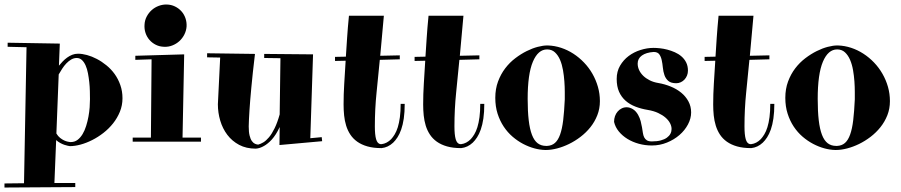

<svg xmlns="http://www.w3.org/2000/svg" viewBox="-35 -629 4008 854"><path d="M-15.1 187 71.8 186 83 -418.9 -1 -420.9V-439L231 -435.1L227.1 -336.9Q234.4 -345.7 243.4 -355.2Q252.4 -364.7 263.2 -372.6Q273.9 -380.4 286.1 -385.3Q298.3 -390.1 312 -390.1Q330.1 -390.1 351.8 -384.3Q373.5 -378.4 395.5 -366.9Q417.5 -355.5 438.2 -338.6Q459 -321.8 474.9 -299.8Q490.7 -277.8 500.2 -250.7Q509.8 -223.6 509.8 -191.9Q509.8 -160.2 498.3 -132.1Q486.8 -104 468 -80.3Q449.2 -56.6 425 -37.8Q400.9 -19 374.8 -5.9Q348.6 7.3 323 14.2Q297.4 21 275.9 21Q272.9 20.5 266.4 19.3Q259.8 18.1 251.2 15.1Q242.7 12.2 233.2 7.1Q223.6 2 214.8 -5.9L207 185.1H299.8V203.1L-15.1 205.1ZM279.8 2.9Q296.9 2.9 309.8 -6.8Q322.8 -16.6 332.3 -32.5Q341.8 -48.3 348.1 -68.6Q354.5 -88.9 358.4 -110.1Q362.3 -131.3 363.8 -151.6Q365.2 -171.9 365.2 -188Q365.2 -203.6 364.7 -223.4Q364.3 -243.2 362.1 -263.4Q359.9 -283.7 356.2 -303.2Q352.5 -322.8 345.9 -337.6Q339.4 -352.5 329.6 -361.8Q319.8 -371.1 306.2 -371.1Q293.5 -371.1 281.7 -364.3Q270 -357.4 260 -346.9Q250 -336.4 241.5 -323.2Q232.9 -310.1 226.1 -297.9L215.8 -35.2Q223.1 -22.9 232.4 -15.6Q241.7 -8.3 250.2 -4.4Q258.8 -0.5 265.9 1Q272.9 2.4 276.9 2.9Z M566.9 -380.9 784.2 -387.2 776.9 -17.1H858.9V1H555.2V-17.1H636.2L639.2 -365.2L566.9 -362.8ZM794.9 -511.2Q793.5 -492.2 784.9 -475.3Q776.4 -458.5 762.7 -446Q749 -433.6 731.4 -426.8Q713.9 -419.9 694.8 -420.9Q674.8 -421.4 658.2 -429.7Q641.6 -438 629.9 -451.4Q618.2 -464.8 612.3 -482.4Q606.4 -500 607.9 -520Q608.9 -539.1 617.7 -555.7Q626.5 -572.3 639.9 -584.2Q653.3 -596.2 670.9 -602.8Q688.5 -609.4 707 -608.9Q726.6 -608.4 743.2 -600.3Q759.8 -592.3 771.7 -579.1Q783.7 -565.9 789.8 -548.3Q795.9 -530.8 794.9 -511.2Z M1357.4 -387.2 1345.2 -14.2 1396 -19 1397.9 -1 1208 16.1 1209 -64Q1200.7 -45.9 1191.9 -32.2Q1183.1 -18.6 1174.1 -8.5Q1165 1.5 1156.2 8.5Q1147.5 15.6 1139.6 20Q1121.1 30.8 1103 32.2Q1060.5 32.2 1028.8 15.4Q997.1 -1.5 976.1 -29.3Q955.1 -57.1 944.6 -92.5Q934.1 -127.9 934.1 -165L944.3 -373L886.2 -374V-392.1L1099.1 -389.2Q1088.4 -299.8 1082.8 -238.5Q1077.1 -177.2 1074.7 -139.2Q1071.8 -94.2 1071.3 -66.9Q1071.3 -41.5 1075.2 -25.9Q1079.1 -10.3 1085.4 -1.5Q1091.8 7.3 1099.1 10.5Q1106.4 13.7 1113.3 14.2Q1123.5 11.7 1136 4.4Q1148.4 -2.9 1161.4 -18.3Q1174.3 -33.7 1186.5 -58.6Q1198.7 -83.5 1209 -120.1L1212.4 -370.1L1140.1 -371.1V-389.2Z M1455.1 -376 1503.4 -377Q1505.9 -414.6 1508.8 -459.2Q1511.7 -503.9 1517.1 -559.1H1672.4L1656.2 -380.9L1743.2 -382.8V-365.2L1654.3 -362.8Q1647.5 -290.5 1639.9 -217.3Q1632.3 -144 1632.3 -66.9Q1632.3 -29.3 1637.9 -9.8Q1643.6 9.8 1657.2 12.2H1662.1Q1686 9.3 1705.1 -10.3Q1712.9 -18.6 1720.7 -31.5Q1728.5 -44.4 1734.4 -63.2Q1740.2 -82 1743.7 -107.7Q1747.1 -133.3 1747.1 -167H1765.1Q1765.1 -129.9 1761 -101.8Q1756.8 -73.7 1749.5 -53Q1742.2 -32.2 1732.9 -18.1Q1723.6 -3.9 1713.9 5.4Q1690.9 26.9 1662.1 29.8Q1626 29.8 1599.4 22.2Q1572.8 14.6 1554 1.2Q1535.2 -12.2 1523.2 -30.5Q1511.2 -48.8 1504.6 -70.3Q1498 -91.8 1495.6 -115.7Q1493.2 -139.6 1493.2 -164.1Q1493.2 -209.5 1496.1 -256.3Q1499 -303.2 1502.4 -358.9L1455.1 -357.9Z M1809.1 -376 1857.4 -377Q1859.9 -414.6 1862.8 -459.2Q1865.7 -503.9 1871.1 -559.1H2026.4L2010.3 -380.9L2097.2 -382.8V-365.2L2008.3 -362.8Q2001.5 -290.5 1993.9 -217.3Q1986.3 -144 1986.3 -66.9Q1986.3 -29.3 1991.9 -9.8Q1997.6 9.8 2011.2 12.2H2016.1Q2040 9.3 2059.1 -10.3Q2066.9 -18.6 2074.7 -31.5Q2082.5 -44.4 2088.4 -63.2Q2094.2 -82 2097.7 -107.7Q2101.1 -133.3 2101.1 -167H2119.1Q2119.1 -129.9 2115 -101.8Q2110.8 -73.7 2103.5 -53Q2096.2 -32.2 2086.9 -18.1Q2077.6 -3.9 2067.9 5.4Q2044.9 26.9 2016.1 29.8Q1980 29.8 1953.4 22.2Q1926.8 14.6 1908 1.2Q1889.2 -12.2 1877.2 -30.5Q1865.2 -48.8 1858.6 -70.3Q1852.1 -91.8 1849.6 -115.7Q1847.2 -139.6 1847.2 -164.1Q1847.2 -209.5 1850.1 -256.3Q1853 -303.2 1856.4 -358.9L1809.1 -357.9Z M2633.3 -179.2Q2633.3 -145.5 2621.8 -116.5Q2610.4 -87.4 2591.1 -63.2Q2571.8 -39.1 2547.1 -20.3Q2522.5 -1.5 2495.8 11.5Q2469.2 24.4 2442.9 31.2Q2416.5 38.1 2394 38.1H2389.2Q2366.7 37.6 2341.6 30.8Q2316.4 23.9 2291.7 11Q2267.1 -2 2244.9 -21Q2222.7 -40 2205.6 -65.7Q2188.5 -91.3 2178.2 -123.3Q2168 -155.3 2168 -193.8Q2168 -233.4 2180.2 -266.4Q2192.4 -299.3 2212.2 -325.2Q2231.9 -351.1 2257.1 -370.1Q2282.2 -389.2 2307.9 -401.9Q2333.5 -414.6 2357.2 -420.7Q2380.9 -426.8 2398.4 -426.8H2402.3Q2432.1 -425.8 2460.9 -416.3Q2489.7 -406.7 2515.4 -390.1Q2541 -373.5 2562.7 -350.8Q2584.5 -328.1 2600.1 -300.8Q2615.7 -273.4 2624.5 -242.7Q2633.3 -211.9 2633.3 -179.2ZM2477.1 -187Q2477.1 -199.2 2477.1 -220.7Q2477.1 -242.2 2475.3 -266.8Q2473.6 -291.5 2469.2 -316.9Q2464.8 -342.3 2456.1 -362.8Q2447.3 -383.3 2433.3 -396.2Q2419.4 -409.2 2398.4 -409.2Q2358.4 -409.2 2335.2 -354.5Q2312 -299.8 2312 -189Q2312 -133.8 2316.7 -94.2Q2321.3 -54.7 2331.1 -29.3Q2340.8 -3.9 2356.4 8.1Q2372.1 20 2394 20H2398.4Q2419.4 19 2433.3 6.8Q2447.3 -5.4 2456.3 -30.5Q2465.3 -55.7 2470 -94.2Q2474.6 -132.8 2477.1 -187Z M2864.3 18.1Q2834.5 18.1 2806.6 10.5Q2778.8 2.9 2756.1 -11Q2733.4 -24.9 2717.5 -44.2Q2701.7 -63.5 2696.3 -86.9Q2696.3 -100.6 2700.4 -112.3Q2704.6 -124 2712.2 -132.8Q2719.7 -141.6 2730 -146.7Q2740.2 -151.9 2752 -151.9Q2766.1 -151.9 2779.8 -143.6Q2793.5 -135.3 2803.2 -118.2Q2811 -104 2814.7 -89.8Q2818.4 -75.7 2820.6 -62.5Q2822.8 -49.3 2824.5 -37.8Q2826.2 -26.4 2830.3 -18.1Q2834.5 -9.8 2842.3 -4.9Q2850.1 0 2864.3 0Q2887.2 0 2903.8 -4.4Q2920.4 -8.8 2931.2 -16.6Q2941.9 -24.4 2947 -34.2Q2952.1 -43.9 2952.1 -55.2Q2952.1 -67.9 2945.3 -81.1Q2938.5 -94.2 2925.3 -105.7Q2912.1 -117.2 2892.3 -126.5Q2872.6 -135.7 2846.2 -140.1Q2816.4 -145 2791.3 -154.8Q2766.1 -164.6 2747.6 -180.9Q2729 -197.3 2718.5 -220.9Q2708 -244.6 2708 -277.8Q2708 -311 2722.9 -336.7Q2737.8 -362.3 2761.2 -379.9Q2784.7 -397.5 2814 -406.7Q2843.3 -416 2872.1 -416Q2884.3 -416 2900.4 -414.3Q2916.5 -412.6 2933.3 -408.2Q2950.2 -403.8 2966.8 -396.5Q2983.4 -389.2 2996.3 -377.9Q3009.3 -366.7 3017.1 -351.1Q3024.9 -335.4 3024.9 -314.9Q3024.9 -303.2 3020.8 -293Q3016.6 -282.7 3009.5 -275.1Q3002.4 -267.6 2992.9 -263.2Q2983.4 -258.8 2973.1 -258.8Q2949.7 -258.8 2937.7 -269Q2925.8 -279.3 2920.4 -294.9Q2915 -310.5 2913.3 -328.4Q2911.6 -346.2 2908.2 -361.8Q2904.8 -377.4 2897.2 -387.7Q2889.6 -397.9 2872.1 -397.9Q2838.9 -395.5 2820.1 -382.1Q2801.3 -368.7 2801.3 -346.2Q2801.3 -331.5 2807.6 -317.6Q2814 -303.7 2825.9 -292Q2837.9 -280.3 2855 -271.7Q2872.1 -263.2 2893.1 -259.8Q2921.9 -254.9 2948.2 -244.1Q2974.6 -233.4 2994.9 -216.8Q3015.1 -200.2 3027.1 -178Q3039.1 -155.8 3039.1 -128.9Q3039.1 -102.1 3025.1 -75.7Q3011.2 -49.3 2987.3 -28.6Q2963.4 -7.8 2931.6 5.1Q2899.9 18.1 2864.3 18.1Z M3099.1 -376 3147.5 -377Q3149.9 -414.6 3152.8 -459.2Q3155.8 -503.9 3161.1 -559.1H3316.4L3300.3 -380.9L3387.2 -382.8V-365.2L3298.3 -362.8Q3291.5 -290.5 3283.9 -217.3Q3276.4 -144 3276.4 -66.9Q3276.4 -29.3 3282 -9.8Q3287.6 9.8 3301.3 12.2H3306.2Q3330.1 9.3 3349.1 -10.3Q3356.9 -18.6 3364.7 -31.5Q3372.6 -44.4 3378.4 -63.2Q3384.3 -82 3387.7 -107.7Q3391.1 -133.3 3391.1 -167H3409.2Q3409.2 -129.9 3405 -101.8Q3400.9 -73.7 3393.6 -53Q3386.2 -32.2 3377 -18.1Q3367.7 -3.9 3357.9 5.4Q3335 26.9 3306.2 29.8Q3270 29.8 3243.4 22.2Q3216.8 14.6 3198 1.2Q3179.2 -12.2 3167.2 -30.5Q3155.3 -48.8 3148.7 -70.3Q3142.1 -91.8 3139.6 -115.7Q3137.2 -139.6 3137.2 -164.1Q3137.2 -209.5 3140.1 -256.3Q3143.1 -303.2 3146.5 -358.9L3099.1 -357.9Z M3923.3 -179.2Q3923.3 -145.5 3911.9 -116.5Q3900.4 -87.4 3881.1 -63.2Q3861.8 -39.1 3837.2 -20.3Q3812.5 -1.5 3785.9 11.5Q3759.3 24.4 3732.9 31.2Q3706.5 38.1 3684.1 38.1H3679.2Q3656.7 37.6 3631.6 30.8Q3606.4 23.9 3581.8 11Q3557.1 -2 3534.9 -21Q3512.7 -40 3495.6 -65.7Q3478.5 -91.3 3468.3 -123.3Q3458 -155.3 3458 -193.8Q3458 -233.4 3470.2 -266.4Q3482.4 -299.3 3502.2 -325.2Q3522 -351.1 3547.1 -370.1Q3572.3 -389.2 3597.9 -401.9Q3623.5 -414.6 3647.2 -420.7Q3670.9 -426.8 3688.5 -426.8H3692.4Q3722.2 -425.8 3751 -416.3Q3779.8 -406.7 3805.4 -390.1Q3831.1 -373.5 3852.8 -350.8Q3874.5 -328.1 3890.1 -300.8Q3905.8 -273.4 3914.6 -242.7Q3923.3 -211.9 3923.3 -179.2ZM3767.1 -187Q3767.1 -199.2 3767.1 -220.7Q3767.1 -242.2 3765.4 -266.8Q3763.7 -291.5 3759.3 -316.9Q3754.9 -342.3 3746.1 -362.8Q3737.3 -383.3 3723.4 -396.2Q3709.5 -409.2 3688.5 -409.2Q3648.4 -409.2 3625.2 -354.5Q3602.1 -299.8 3602.1 -189Q3602.1 -133.8 3606.7 -94.2Q3611.3 -54.7 3621.1 -29.3Q3630.9 -3.9 3646.5 8.1Q3662.1 20 3684.1 20H3688.5Q3709.5 19 3723.4 6.8Q3737.3 -5.4 3746.3 -30.5Q3755.4 -55.7 3760 -94.2Q3764.6 -132.8 3767.1 -187Z"/></svg>

Font: Purple Purse
Style: Regular
Weight: 400
Designer: Astigmatic (AOETI)
Foundry: Astigmatic (AOETI)
Version: Version 1.000